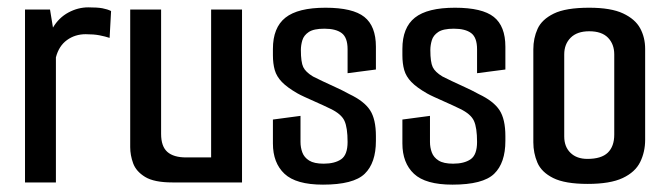

<svg xmlns="http://www.w3.org/2000/svg" viewBox="-20 -496 1814 522"><path d="M48 0V-470H116L124 -421Q140 -448 166 -462Q192 -476 220 -476Q245 -476 258.5 -473.5Q272 -471 282 -466L278 -393Q266 -397 250.5 -400Q235 -403 213 -403Q184 -403 162 -387Q140 -371 132 -340V0Z M449 0Q399 0 374.5 -15Q350 -30 342 -52Q334 -74 334 -96V-470H418V-132Q418 -98 435 -83Q452 -68 486 -68H554V-470H638V0Z M858 6Q785 6 753.5 -23.5Q722 -53 722 -106V-171L797 -181V-110Q797 -95 802 -81.5Q807 -68 820.5 -59.5Q834 -51 860 -51Q890 -51 907.5 -63Q925 -75 925 -110Q925 -149 916.5 -167.5Q908 -186 879 -200Q871 -204 859 -209.5Q847 -215 833.5 -221Q820 -227 808 -232.5Q796 -238 789 -242Q761 -258 746.5 -273Q732 -288 727 -305.5Q722 -323 722 -346V-363Q722 -421 756 -448Q790 -475 865 -475Q939 -475 970.5 -450Q1002 -425 1002 -369V-307L925 -297V-362Q925 -394 909 -406Q893 -418 862 -418Q833 -418 819.5 -409Q806 -400 802 -386.5Q798 -373 798 -360Q798 -327 804.5 -313.5Q811 -300 831 -288Q841 -283 856.5 -275.5Q872 -268 891 -259.5Q910 -251 930 -240Q970 -221 986 -196.5Q1002 -172 1002 -126V-113Q1002 -53 971.5 -23.5Q941 6 858 6Z M1210 6Q1137 6 1105.5 -23.5Q1074 -53 1074 -106V-171L1149 -181V-110Q1149 -95 1154 -81.5Q1159 -68 1172.5 -59.5Q1186 -51 1212 -51Q1242 -51 1259.5 -63Q1277 -75 1277 -110Q1277 -149 1268.5 -167.5Q1260 -186 1231 -200Q1223 -204 1211 -209.5Q1199 -215 1185.5 -221Q1172 -227 1160 -232.5Q1148 -238 1141 -242Q1113 -258 1098.5 -273Q1084 -288 1079 -305.5Q1074 -323 1074 -346V-363Q1074 -421 1108 -448Q1142 -475 1217 -475Q1291 -475 1322.5 -450Q1354 -425 1354 -369V-307L1277 -297V-362Q1277 -394 1261 -406Q1245 -418 1214 -418Q1185 -418 1171.5 -409Q1158 -400 1154 -386.5Q1150 -373 1150 -360Q1150 -327 1156.5 -313.5Q1163 -300 1183 -288Q1193 -283 1208.5 -275.5Q1224 -268 1243 -259.5Q1262 -251 1282 -240Q1322 -221 1338 -196.5Q1354 -172 1354 -126V-113Q1354 -53 1323.5 -23.5Q1293 6 1210 6Z M1578 4Q1516 4 1484 -12Q1452 -28 1441 -54Q1430 -80 1430 -109V-362Q1430 -392 1441.5 -417.5Q1453 -443 1485.5 -459Q1518 -475 1582 -475Q1641 -475 1674 -459.5Q1707 -444 1720.5 -419Q1734 -394 1734 -363V-116Q1734 -83 1720.5 -55.5Q1707 -28 1673 -12Q1639 4 1578 4ZM1577 -64Q1615 -64 1632.5 -81Q1650 -98 1650 -130V-348Q1650 -376 1633 -393.5Q1616 -411 1582 -411Q1549 -411 1531.5 -393.5Q1514 -376 1514 -348V-125Q1514 -97 1531 -80.5Q1548 -64 1577 -64Z"/></svg>

Font: Smooch Sans Thin SemiBold
Style: Regular
Weight: 600
Version: Version 1.010